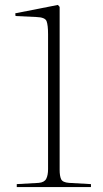

<svg xmlns="http://www.w3.org/2000/svg" viewBox="-20 -759 416 779"><path d="M48 0V-12L137 -17Q160 -19 167.5 -33.5Q175 -48 175 -73V-620Q175 -657 169 -673Q163 -689 127 -690L43 -694L42 -705L215 -739L222 -731V-70Q222 -45 228 -32Q234 -19 260 -17L349 -12V0Z"/></svg>

Font: Literata 72pt ExtraLight
Style: Regular
Weight: 200
Designer: Latin by Veronika Burian and Jose Scaglione. Greek by Irene Vlachou. Cyrillic by Vera Evstafieva.
Foundry: TypeTogether
Version: Version 3.002